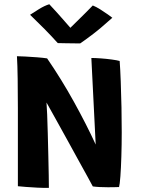

<svg xmlns="http://www.w3.org/2000/svg" viewBox="-20 -906 681 929"><path d="M216.5 3Q190.5 3.5 161 2Q131.5 0.5 106 -1.5Q80.5 -3.5 66.5 -5Q66.5 -13 66.5 -50.8Q66.5 -88.5 66.5 -144.2Q66.5 -200 66.5 -262.2Q66.5 -324.5 66.5 -381.5Q66.5 -454.5 65.5 -524.2Q64.5 -594 62 -634Q74.5 -634 102 -632.5Q129.5 -631 159.2 -628.8Q189 -626.5 208 -623.5Q277 -523 338 -412.8Q399 -302.5 443 -206.5L422 -625.5Q440.5 -625.5 468 -623.5Q495.5 -621.5 521 -618Q546.5 -614.5 559 -611Q562 -571.5 564.2 -511.8Q566.5 -452 567.8 -386.8Q569 -321.5 569 -266.5Q569 -206.5 567.2 -149.8Q565.5 -93 562.5 -52.8Q559.5 -12.5 556 -1Q543 -0.5 529.2 -0.2Q515.5 0 501.5 0Q481 0 461.8 -1Q442.5 -2 429 -4Q423 -16 404.2 -49.8Q385.5 -83.5 359.8 -130.2Q334 -177 305.8 -228.5Q277.5 -280 251 -327.5Q224.5 -375 205 -410Q206.5 -393 208.2 -352.2Q210 -311.5 211.2 -259.2Q212.5 -207 213.8 -154.2Q215 -101.5 215.8 -59Q216.5 -16.5 216.5 3ZM429 -879.5Q444.5 -873.5 464.8 -860.8Q485 -848 502 -836Q519 -824 523.5 -820Q463.5 -766 424 -736.5Q384.5 -707 368 -696Q358 -696 337.5 -696.2Q317 -696.5 295.2 -696.8Q273.5 -697 259.5 -697.5Q228.5 -732 195.2 -765.8Q162 -799.5 125.5 -834.5Q140.5 -844.5 168 -861.5Q195.5 -878.5 218.5 -885.5Q238.5 -864.5 259 -841.5Q279.5 -818.5 296 -799.5Q312.5 -780.5 320.5 -771.5Q330.5 -781.5 349.5 -800Q368.5 -818.5 390 -840Q411.5 -861.5 429 -879.5Z"/></svg>

Font: Grandstander SemiBold
Style: Regular
Weight: 600
Designer: Tyler Finck
Foundry: Etcetera Type Co
Version: Version 1.200; ttfautohint (v1.8.3)